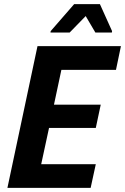

<svg xmlns="http://www.w3.org/2000/svg" viewBox="-20 -912 607 932"><path d="M16 0 162 -688H567L543 -573H278L242 -404H469L445 -291H218L180 -115H445L420 0ZM225 -754 226 -761 340 -892H465L524 -761L523 -754H443L396 -834L318 -754Z"/></svg>

Font: Saira Semi Condensed SemiBold
Style: Italic
Weight: 600
Width: 4
Italic angle: -12°
Designer: Hector Gatti with collaboration of the Omnibus-Type team
Foundry: Omnibus-Type
Version: Version 1.001; ttfautohint (v1.8)